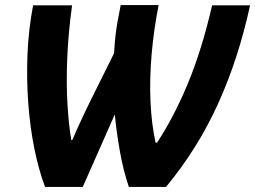

<svg xmlns="http://www.w3.org/2000/svg" viewBox="-20 -734 1002 754"><path d="M157 0Q132 -66 115 -150Q98 -234 91 -328.5Q84 -423 88 -521Q92 -619 110 -713H263Q248 -603 244 -504Q240 -405 245 -323.5Q250 -242 260 -184H264Q273 -206 286 -234.5Q299 -263 313 -292.5Q327 -322 338 -344L428 -525Q430 -561 433 -589Q436 -617 441 -646Q446 -675 454 -714H603Q584 -619 575.5 -521.5Q567 -424 571 -335Q575 -246 591 -174H597Q665 -278 719 -409Q773 -540 813 -713H962Q917 -505 837 -328Q757 -151 632 0H486Q464 -65 450.5 -141.5Q437 -218 431 -285L305 0Z"/></svg>

Font: Noto IKEA Latin
Style: Bold Italic
Weight: 700
Italic angle: -12°
Designer: Monotype Design Team
Foundry: Monotype Imaging Inc.
Version: Version 1.0